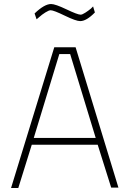

<svg xmlns="http://www.w3.org/2000/svg" viewBox="-20 -935 644 955"><path d="M35 0 250 -700H356L569 -2H533L466 -215H138L71 0ZM275 -666 148 -249H456L329 -666ZM443 -903 452 -873Q410 -830 379 -830Q358 -830 302.5 -857Q247 -884 232 -884Q223 -884 205.5 -873Q188 -862 175 -850L162 -839L152 -868Q201 -915 234 -915Q255 -915 310.5 -888.5Q366 -862 381 -862Q389 -862 404.5 -872Q420 -882 432 -892Z"/></svg>

Font: TitilliumText22L Th
Style: Thin
Weight: 100
Designer: Campivisivi
Foundry: Campivisivi
Version: 1.000